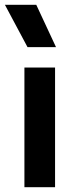

<svg xmlns="http://www.w3.org/2000/svg" viewBox="-28 -782 323 802"><path d="M74 0V-500H202V0ZM87 -585 -7.5 -762H123.5L206 -585Z"/></svg>

Font: Geologica Roman Medium
Style: Regular
Weight: 500
Designer: Sindre Bremnes, Frode Helland
Foundry: Monokrom Skriftforlag AS
Version: Version 1.010;gftools[0.9.28]